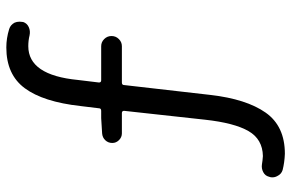

<svg xmlns="http://www.w3.org/2000/svg" viewBox="-172 -612 894 589"><g transform="rotate(-90 274.5 -318.0)"><path d="M479.5 -736.3Q492.2 -732.4 499 -719.7Q502 -712.9 502 -704.1Q502 -699.2 501 -693.4Q497.1 -681.6 485.4 -676.3Q473.6 -670.9 460 -673.8Q444.3 -677.7 426.8 -677.7Q337.9 -677.7 323.2 -525.4L315.4 -460.9Q315.4 -454.1 322.3 -454.1H426.8Q439.5 -454.1 448.7 -444.8Q458 -435.5 458 -422.4Q458 -409.2 448.7 -399.9Q439.5 -390.6 426.8 -390.6H315.4Q307.6 -390.6 307.6 -383.8L277.3 -119.1Q264.6 -8.8 223.1 50.3Q181.6 109.4 96.7 109.4Q70.3 108.4 46.9 102.5Q34.2 98.6 28.3 85.9Q24.4 79.1 24.4 70.3Q24.4 65.4 26.4 60.5Q29.3 48.8 40.5 43Q51.8 37.1 64.5 39.1Q75.2 41 89.8 42Q141.6 41 166.5 -2.4Q191.4 -45.9 201.2 -134.8L228.5 -383.8Q228.5 -390.6 221.7 -390.6H159.2Q147.5 -390.6 138.7 -399.4Q129.9 -408.2 129.9 -419.9Q129.9 -432.6 138.2 -441.4Q146.5 -450.2 159.2 -451.2L206.1 -454.1H228.5Q236.3 -454.1 236.3 -460.9L243.2 -517.6Q255.9 -631.8 297.9 -688.5Q339.8 -745.1 422.9 -745.1Q451.2 -745.1 479.5 -736.3Z"/></g></svg>

Font: Gen Jyuu Gothic Normal
Style: Regular
Weight: 300
Designer: [Source Han Sans]
Ryoko NISHIZUKA  (kana & ideographs); Paul D. Hunt (Latin, Greek & Cyrillic); Wenlong ZHANG  (bopomofo
Version: Version 1.002.20150607